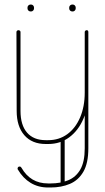

<svg xmlns="http://www.w3.org/2000/svg" viewBox="-20 -635 465 852"><path d="M59 117Q58 116 58 113Q58 110 60 107Q62 104 67 104Q70 104 72 105.5Q74 107 75 109Q95 144 124.5 161.5Q154 179 193 179H205Q248 179 282.5 165Q317 151 336.5 117Q356 83 356 23V-493Q356 -496 358.5 -498.5Q361 -501 365 -501Q369 -501 370.5 -498.5Q372 -496 372 -493V23Q372 89 350 127Q328 165 290 181Q252 197 205 197H193Q150 197 116 176.5Q82 156 59 117ZM356 -224Q356 -228 358.5 -230.5Q361 -233 365 -233Q369 -233 370.5 -230.5Q372 -228 372 -224Q372 -158 349.5 -106.5Q327 -55 287 -25.5Q247 4 194 4H183Q122 4 88 -35Q54 -74 54 -143L53 -493Q53 -496 55.5 -498.5Q58 -501 62 -501Q66 -501 68.5 -498.5Q71 -496 71 -493V-143Q71 -80 100 -46.5Q129 -13 183 -13H194Q242 -13 278.5 -39.5Q315 -66 335.5 -114Q356 -162 356 -224ZM267 178Q267 182 264.5 184.5Q262 187 258 187Q254 187 251.5 184.5Q249 182 249 178V-14Q249 -18 251.5 -20.5Q254 -23 258 -23Q262 -23 264.5 -20.5Q267 -18 267 -14ZM287 -601Q287 -607 291 -611Q295 -615 302 -615Q308 -615 312 -611Q316 -607 316 -601V-598Q316 -592 312 -588Q308 -584 302 -584Q295 -584 291 -588Q287 -592 287 -598ZM102 -601Q102 -607 106 -611Q110 -615 117 -615Q123 -615 127 -611Q131 -607 131 -601V-598Q131 -592 127 -588Q123 -584 117 -584Q110 -584 106 -588Q102 -592 102 -598Z"/></svg>

Font: Libertine-Super Thin
Style: Regular
Weight: 100
Designer: Bastien Sozeau
Foundry: NBR — Bastien Sozeau
Version: Version 2.003;gftools[0.9.33]